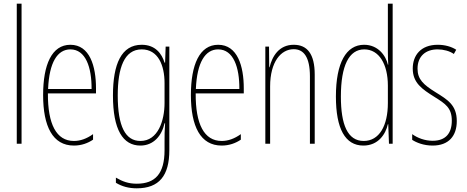

<svg xmlns="http://www.w3.org/2000/svg" viewBox="-20 -780 2533 1042"><path d="M97 0V-760H71V0Z M362 -537C261 -537 214 -429 214 -264C214 -94 266 10 381 10C422 10 457 -3 485 -22V-52C450 -27 416 -15 381 -15C286 -15 239 -106 240 -273H501V-301C501 -421 467 -537 362 -537ZM362 -512C445 -512 478 -414 477 -297H241C247 -442 292 -512 362 -512Z M749 -537C639 -537 593 -433 593 -262C593 -76 647 10 742 10C813 10 858 -43 873 -111H876C873 -70 873 -43 873 -12V35C873 163 822 217 722 217C677 217 645 205 609 184V212C642 232 679 242 722 242C844 242 899 173 899 35V-527H879L876 -440H873C858 -489 823 -537 749 -537ZM749 -512C838 -512 873 -426 873 -329V-221C873 -126 838 -15 742 -15C661 -15 619 -93 619 -262C619 -411 654 -512 749 -512Z M1164 -537C1063 -537 1016 -429 1016 -264C1016 -94 1068 10 1183 10C1224 10 1259 -3 1287 -22V-52C1252 -27 1218 -15 1183 -15C1088 -15 1041 -106 1042 -273H1303V-301C1303 -421 1269 -537 1164 -537ZM1164 -512C1247 -512 1280 -414 1279 -297H1043C1049 -442 1094 -512 1164 -512Z M1574 -537C1494 -537 1457 -474 1443 -415H1441L1440 -527H1420V0H1446V-311C1446 -445 1505 -513 1574 -513C1628 -513 1662 -471 1662 -365V0H1688V-375C1688 -488 1647 -537 1574 -537Z M1952 10C2033 10 2073 -52 2085 -106H2087L2091 0H2111V-760H2085V-497C2085 -475 2086 -454 2087 -429H2085C2074 -479 2031 -537 1956 -537C1859 -537 1803 -440 1803 -256C1803 -82 1853 10 1952 10ZM1954 -15C1866 -15 1830 -104 1830 -256C1830 -424 1874 -512 1957 -512C2037 -512 2085 -432 2085 -315V-221C2085 -97 2038 -15 1954 -15Z M2459 -123C2459 -210 2409 -239 2343 -280C2279 -320 2246 -349 2246 -407C2246 -475 2290 -512 2355 -512C2387 -512 2421 -503 2443 -487L2456 -510C2430 -527 2394 -537 2356 -537C2263 -537 2220 -479 2220 -408C2220 -330 2271 -296 2338 -254C2397 -217 2432 -195 2432 -125C2432 -56 2398 -16 2328 -16C2286 -16 2246 -31 2217 -52V-21C2240 -6 2279 10 2328 10C2416 10 2459 -43 2459 -123Z"/></svg>

Font: Noto Sans Oriya ExtCond Thin
Style: Regular
Weight: 100
Width: 2
Designer: Amélie Bonet and Sol Matas
Foundry: Google LLC
Version: Version 2.006